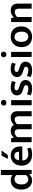

<svg xmlns="http://www.w3.org/2000/svg" viewBox="1819 -2571 762 4440"><g transform="rotate(-90 2200.0 -351.0)"><path d="M372 -712H490V0H402L389 -52H385Q362 -25 329 -7.5Q296 10 244 10Q202 10 164 -6Q126 -22 97.5 -53.5Q69 -85 52.5 -131Q36 -177 36 -237Q36 -293 50.5 -338.5Q65 -384 93 -416.5Q121 -449 161.5 -466.5Q202 -484 253 -484Q288 -484 319.5 -473.5Q351 -463 372 -444ZM372 -353Q355 -373 332 -385Q309 -397 281 -397Q256 -397 233.5 -388.5Q211 -380 193.5 -361Q176 -342 165.5 -312Q155 -282 155 -240Q155 -198 164.5 -167Q174 -136 190 -116.5Q206 -97 227.5 -87.5Q249 -78 273 -78Q306 -78 331 -93.5Q356 -109 372 -134Z M1033 -216H710V-212Q710 -145 750.5 -111.5Q791 -78 857 -78Q896 -78 926.5 -85Q957 -92 985 -104L1008 -21Q979 -8 939 1Q899 10 846 10Q793 10 746.5 -4Q700 -18 665 -48Q630 -78 609.5 -124Q589 -170 589 -234Q589 -290 606 -336Q623 -382 654 -415Q685 -448 729 -466Q773 -484 826 -484Q921 -484 977 -426Q1033 -368 1033 -265ZM912 -293Q912 -314 907 -333.5Q902 -353 891 -368Q880 -383 862.5 -391.5Q845 -400 821 -400Q776 -400 747 -370Q718 -340 712 -291ZM834 -551H747L817 -695H940Z M1249 0H1131V-475H1222L1237 -412Q1270 -445 1308 -464.5Q1346 -484 1396 -484Q1446 -484 1480 -464.5Q1514 -445 1531 -409Q1565 -444 1606 -464Q1647 -484 1696 -484Q1771 -484 1810 -443Q1849 -402 1849 -326V0H1731V-310Q1731 -348 1713 -370Q1695 -392 1658 -392Q1629 -392 1600 -378Q1571 -364 1548 -338Q1549 -331 1549 -325.5Q1549 -320 1549 -313V0H1431V-310Q1431 -348 1413 -370Q1395 -392 1358 -392Q1329 -392 1300.5 -376.5Q1272 -361 1249 -334Z M1986 0V-475H2104V0ZM2045 -584Q2014 -584 1996.5 -602Q1979 -620 1979 -647Q1979 -673 1997 -691.5Q2015 -710 2045 -710Q2074 -710 2092 -692Q2110 -674 2110 -647Q2110 -620 2092 -602Q2074 -584 2045 -584Z M2521 -369Q2462 -397 2406 -397Q2369 -397 2349.5 -384Q2330 -371 2330 -348Q2330 -329 2346 -315.5Q2362 -302 2410 -288L2440 -279Q2504 -260 2536.5 -227Q2569 -194 2569 -140Q2569 -71 2517 -30.5Q2465 10 2375 10Q2278 10 2214 -22L2240 -110Q2269 -96 2301.5 -87Q2334 -78 2369 -78Q2452 -78 2452 -131Q2452 -155 2432.5 -166.5Q2413 -178 2366 -193L2335 -203Q2273 -223 2243.5 -255.5Q2214 -288 2214 -341Q2214 -372 2227 -398.5Q2240 -425 2263.5 -444Q2287 -463 2320.5 -473.5Q2354 -484 2395 -484Q2436 -484 2474.5 -476.5Q2513 -469 2546 -454Z M2946 -369Q2887 -397 2831 -397Q2794 -397 2774.5 -384Q2755 -371 2755 -348Q2755 -329 2771 -315.5Q2787 -302 2835 -288L2865 -279Q2929 -260 2961.5 -227Q2994 -194 2994 -140Q2994 -71 2942 -30.5Q2890 10 2800 10Q2703 10 2639 -22L2665 -110Q2694 -96 2726.5 -87Q2759 -78 2794 -78Q2877 -78 2877 -131Q2877 -155 2857.5 -166.5Q2838 -178 2791 -193L2760 -203Q2698 -223 2668.5 -255.5Q2639 -288 2639 -341Q2639 -372 2652 -398.5Q2665 -425 2688.5 -444Q2712 -463 2745.5 -473.5Q2779 -484 2820 -484Q2861 -484 2899.5 -476.5Q2938 -469 2971 -454Z M3102 0V-475H3220V0ZM3161 -584Q3130 -584 3112.5 -602Q3095 -620 3095 -647Q3095 -673 3113 -691.5Q3131 -710 3161 -710Q3190 -710 3208 -692Q3226 -674 3226 -647Q3226 -620 3208 -602Q3190 -584 3161 -584Z M3810 -241Q3810 -182 3791.5 -135Q3773 -88 3740 -56Q3707 -24 3663 -7Q3619 10 3568 10Q3517 10 3473.5 -6Q3430 -22 3398 -52.5Q3366 -83 3348 -128Q3330 -173 3330 -231Q3330 -291 3348.5 -338.5Q3367 -386 3400 -418Q3433 -450 3477 -467Q3521 -484 3572 -484Q3623 -484 3666.5 -468.5Q3710 -453 3742 -422Q3774 -391 3792 -346Q3810 -301 3810 -241ZM3688 -236Q3688 -279 3678 -309.5Q3668 -340 3651.5 -359Q3635 -378 3613.5 -387Q3592 -396 3569 -396Q3546 -396 3525 -388.5Q3504 -381 3488 -362.5Q3472 -344 3462 -313Q3452 -282 3452 -236Q3452 -194 3462 -164.5Q3472 -135 3488.5 -115.5Q3505 -96 3526.5 -87Q3548 -78 3571 -78Q3593 -78 3614.5 -86Q3636 -94 3652 -112Q3668 -130 3678 -160.5Q3688 -191 3688 -236Z M4027 0H3909V-475H4001L4016 -412Q4050 -446 4089 -465Q4128 -484 4176 -484Q4253 -484 4295 -441.5Q4337 -399 4337 -321V0H4219V-307Q4219 -345 4199.5 -368.5Q4180 -392 4141 -392Q4112 -392 4082 -376.5Q4052 -361 4027 -335Z"/></g></svg>

Font: Mukta Malar SemiBold
Style: Regular
Weight: 600
Designer: Aadarsh Rajan, Girish Dalvi, Yashodeep Gholap
Foundry: Ek Type
Version: Version 2.538;PS 1.000;hotconv 16.6.51;makeotf.lib2.5.65220;